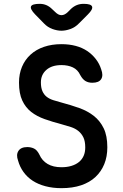

<svg xmlns="http://www.w3.org/2000/svg" viewBox="-20 -970 640 1000"><path d="M398 -579Q385 -607 359.5 -619Q334 -631 300 -631Q250 -631 221.5 -606Q193 -581 193 -541Q193 -513 201 -495Q209 -477 223 -466Q237 -455 257 -448.5Q277 -442 300 -436Q349 -423 392.5 -407.5Q436 -392 468.5 -366.5Q501 -341 520 -302Q539 -263 539 -203Q539 -154 523 -115Q507 -76 477 -48Q447 -20 402.5 -5Q358 10 300 10Q255 10 217 0Q179 -10 150.5 -28.5Q122 -47 102.5 -74Q83 -101 74 -134Q63 -164 76 -184Q89 -204 122 -204Q141 -204 157 -196.5Q173 -189 185 -165Q199 -133 228 -116Q257 -99 300 -99Q329 -99 352 -106Q375 -113 391 -126Q407 -139 415.5 -158Q424 -177 424 -202Q424 -234 414.5 -254Q405 -274 388.5 -287.5Q372 -301 349 -308.5Q326 -316 300 -323Q254 -335 213 -349.5Q172 -364 142.5 -387Q113 -410 96 -446.5Q79 -483 79 -540Q79 -585 94.5 -622Q110 -659 139 -685.5Q168 -712 209 -726Q250 -740 300 -740Q340 -740 374 -731Q408 -722 434 -704.5Q460 -687 479 -662.5Q498 -638 507 -609Q519 -577 507 -558Q495 -539 461 -539Q440 -539 425 -548Q410 -557 398 -579ZM187 -950Q206 -950 222 -943Q238 -936 252 -922L268 -907Q284 -891 300 -891Q316 -891 332 -906L350 -924Q364 -937 380 -943.5Q396 -950 416 -950Q454 -950 459.5 -936Q465 -922 438 -895L391 -848Q372 -828 347 -819Q322 -810 300 -810Q278 -810 253 -819Q228 -828 209 -848L163 -895Q136 -923 141.5 -936.5Q147 -950 187 -950Z"/></svg>

Font: Maple Mono NL SemiBold
Style: Regular
Weight: 600
Monospace: yes
Designer: subframe7536
Version: Version 7.000